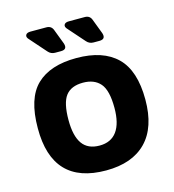

<svg xmlns="http://www.w3.org/2000/svg" viewBox="-106 -785 803 888"><g transform="rotate(-15 295.0 -340.5)"><path d="M294 15Q37 15 38 -255Q38 -398 103 -460.5Q168 -523 294 -523Q421 -523 487 -458.5Q553 -394 553 -255Q553 -122 486 -53.5Q419 15 294 15ZM294 -104Q349 -104 377 -142.5Q405 -181 405 -255Q405 -339 376.5 -372Q348 -405 294 -405Q237 -405 211 -371Q185 -337 185 -255Q185 -179 211.5 -141.5Q238 -104 294 -104ZM206 -572Q186 -572 173 -587L106 -663Q93 -676 98 -686Q103 -696 121 -696H197Q221 -696 229 -674L256 -603Q266 -572 234 -572ZM390 -572Q370 -572 357 -587L290 -663Q277 -676 282 -686Q287 -696 305 -696H381Q405 -696 413 -674L440 -603Q450 -572 418 -572Z"/></g></svg>

Font: Pitagon Sans
Style: Bold
Weight: 700
Designer: Travis Tran
Foundry: Pitagon
Version: Version 1.001; ttfautohint (v1.8.4.7-5d5b);gftools[0.9.26]